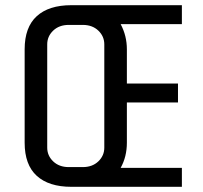

<svg xmlns="http://www.w3.org/2000/svg" viewBox="-20 -720 781 740"><path d="M75 -170V-530Q75 -615 121.5 -657.5Q168 -700 255 -700H681V-627H445Q469 -582 469 -530V-398H666V-325H469V-170Q469 -116 445 -73H681V0H255Q168 0 121.5 -42.5Q75 -85 75 -170ZM299 -624H245Q208 -624 185 -602Q162 -580 162 -549V-151Q162 -120 185 -98Q208 -76 245 -76H299Q336 -76 359 -98Q382 -120 382 -151V-549Q382 -580 359 -602Q336 -624 299 -624Z"/></svg>

Font: Share Tech
Style: Regular
Weight: 400
Designer: Ralph du Carrois
Foundry: Carrois Type Design
Version: Version 1.100